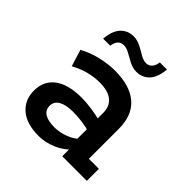

<svg xmlns="http://www.w3.org/2000/svg" viewBox="-161 -677 800 800"><g transform="rotate(45 239.0 -277.0)"><path d="M188 10Q116 10 78 -23Q40 -56 40 -110Q40 -167 81.5 -198.5Q123 -230 203 -230Q230 -230 263.5 -225Q297 -220 326 -212L310 -201V-249Q310 -287 285 -307.5Q260 -328 210 -328Q176 -328 143 -319Q110 -310 80 -293L57 -367Q95 -388 139 -398Q183 -408 219 -408Q309 -408 356 -367.5Q403 -327 403 -248V-71H462V0H317V-64L330 -53Q304 -23 265 -6.5Q226 10 188 10ZM209 -62Q239 -62 270.5 -74Q302 -86 319 -105L310 -77V-174L326 -148Q298 -156 271 -159.5Q244 -163 219 -163Q177 -163 154 -150Q131 -137 131 -111Q131 -87 151 -74.5Q171 -62 209 -62ZM287 -467Q265 -467 244.5 -477.5Q224 -488 206 -498.5Q188 -509 171 -509Q155 -509 145 -498Q135 -487 133 -467H91Q95 -516 117.5 -540Q140 -564 174 -564Q196 -564 216.5 -553.5Q237 -543 255 -532Q273 -521 290 -521Q306 -521 316 -533Q326 -545 328 -564H370Q366 -515 343.5 -491Q321 -467 287 -467Z"/></g></svg>

Font: Rokkitt SemiBold Medium
Style: Regular
Weight: 500
Version: Version 3.103